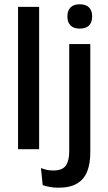

<svg xmlns="http://www.w3.org/2000/svg" viewBox="-20 -694 504 893"><path d="M64 0V-662H162V0ZM302 -85V-489H400V-85ZM351 -561Q322 -561 307.8 -575.8Q293.5 -590.5 293.5 -616.5V-618.5Q293.5 -644.5 307.8 -659.2Q322 -674 351 -674Q380 -674 394.2 -659.2Q408.5 -644.5 408.5 -618.5V-616.5Q408.5 -590 394.2 -575.5Q380 -561 351 -561ZM252 179Q230.5 179 211.2 175.5Q192 172 178.5 167L170.5 87.5Q183.5 93 197.8 96Q212 99 227.5 99Q270.5 99 286.2 76Q302 53 302 10.5V-130.5H400V15.5Q400 66 385.8 102.8Q371.5 139.5 339 159.2Q306.5 179 252 179Z"/></svg>

Font: Anek Latin Medium Medium
Style: Regular
Weight: 500
Version: Version 1.003